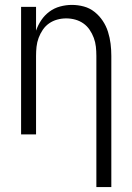

<svg xmlns="http://www.w3.org/2000/svg" viewBox="-20 -548 540 783"><path d="M373 215V-320Q373 -339 371 -357.5Q369 -376 362.5 -393.5Q356 -411 345.5 -426.5Q335 -442 320 -452.5Q305 -463 287 -468Q269 -473 250 -473Q231 -473 213 -468Q195 -463 180 -452.5Q165 -442 154.5 -426.5Q144 -411 137.5 -393.5Q131 -376 129 -357.5Q127 -339 127 -320V0H66V-520H127V-423Q135 -446 148.5 -466Q162 -486 181.5 -500.5Q201 -515 225 -521.5Q249 -528 273 -528Q298 -528 322 -521.5Q346 -515 365.5 -499.5Q385 -484 399 -463Q413 -442 420.5 -418Q428 -394 431 -369.5Q434 -345 434 -320V215Z"/></svg>

Font: Iosevka Fixed SS04 Light
Style: Regular
Weight: 300
Monospace: yes
Designer: Belleve Invis
Foundry: Belleve Invis
Version: Version 32.5.0